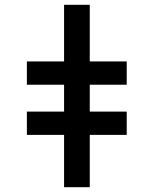

<svg xmlns="http://www.w3.org/2000/svg" viewBox="-20 -780 640 800"><path d="M92 -427V-524H508V-427ZM92 -218V-315H508V-218ZM247 0V-760H354V0Z"/></svg>

Font: Noto Sans Mono
Style: Bold
Weight: 700
Designer: Monotype Design Team
Foundry: Monotype Imaging Inc.
Version: Version 2.014